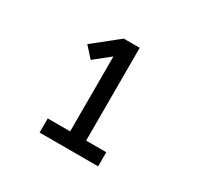

<svg xmlns="http://www.w3.org/2000/svg" viewBox="-116 -981 832 801"><g transform="rotate(30 300.0 -580.5)"><path d="M159 -323V-391H267V-752L192 -692L147 -742L267 -838H344V-391H441V-323Z"/></g></svg>

Font: Iosevka Slab Extended
Style: Regular
Weight: 400
Width: 7
Monospace: yes
Designer: Belleve Invis
Foundry: Belleve Invis
Version: Version 11.1.1; ttfautohint (v1.8.3)